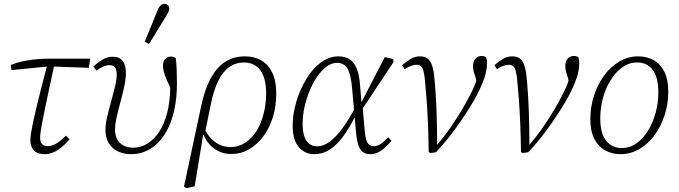

<svg xmlns="http://www.w3.org/2000/svg" viewBox="-20 -795 3554 1005"><path d="M40 -428 37 -455Q60 -465 90 -472Q120 -479 157.5 -483.5Q195 -488 237 -488H452L445 -440L249 -447H230ZM213 12Q177 12 158 -7Q139 -26 139 -62Q139 -75 142 -95.5Q145 -116 151.5 -147.5Q158 -179 168.5 -223.5Q179 -268 194.5 -329Q210 -390 231 -469L268 -471Q250 -389 237 -328.5Q224 -268 215 -224.5Q206 -181 200.5 -151.5Q195 -122 192.5 -103.5Q190 -85 190 -73Q190 -51 200.5 -40.5Q211 -30 230 -30Q250 -30 272.5 -42.5Q295 -55 325 -85L344 -66Q322 -40 300 -22.5Q278 -5 256.5 3.5Q235 12 213 12Z M667 12Q629 12 598.5 -2Q568 -16 550 -44.5Q532 -73 532 -115Q532 -145 541 -183.5Q550 -222 561.5 -263Q573 -304 582 -341.5Q591 -379 591 -406Q591 -433 580.5 -443.5Q570 -454 553 -454Q537 -454 520 -446.5Q503 -439 485 -425L469 -447Q499 -474 522 -486Q545 -498 570 -498Q605 -498 622 -476.5Q639 -455 639 -414Q639 -383 630.5 -343Q622 -303 610.5 -261Q599 -219 590.5 -181.5Q582 -144 582 -118Q582 -73 607.5 -47.5Q633 -22 678 -22Q717 -22 752 -43.5Q787 -65 813.5 -105.5Q840 -146 855 -204Q870 -262 871 -336Q871 -353 870.5 -368.5Q870 -384 869 -399L885 -378L883 -312Q864 -351 853 -376.5Q842 -402 837.5 -419.5Q833 -437 833 -451Q833 -475 846 -487Q859 -499 875 -499Q884 -499 890 -496.5Q896 -494 900 -490Q903 -471 904.5 -437Q906 -403 906 -356Q906 -290 895 -233Q884 -176 863.5 -131Q843 -86 813 -54Q783 -22 746.5 -5Q710 12 667 12ZM737 -576Q754 -616 770.5 -656.5Q787 -697 803 -737Q808 -750 813.5 -758Q819 -766 825.5 -770.5Q832 -775 840 -775Q852 -775 859 -768Q866 -761 866 -751Q866 -741 860.5 -730Q855 -719 843 -700Q823 -667 802 -633Q781 -599 760 -565Z M956 190 943 182 1033 -240Q1061 -371 1117.5 -435.5Q1174 -500 1262 -500Q1311 -500 1348 -478.5Q1385 -457 1405.5 -414Q1426 -371 1426 -304Q1426 -239 1408.5 -182Q1391 -125 1358.5 -81.5Q1326 -38 1283.5 -13.5Q1241 11 1191 11Q1134 11 1092.5 -24Q1051 -59 1036 -117L1048 -128Q1067 -81 1104 -53Q1141 -25 1187 -25Q1219 -25 1247.5 -39Q1276 -53 1299.5 -79Q1323 -105 1339 -140Q1355 -175 1364 -217Q1373 -259 1373 -306Q1373 -386 1342.5 -427Q1312 -468 1257 -468Q1214 -468 1180 -444Q1146 -420 1122.5 -372Q1099 -324 1084 -252L1052 -94L1044 -93L999 180Z M1626 12Q1575 12 1543.5 -25.5Q1512 -63 1512 -136Q1512 -186 1524.5 -237.5Q1537 -289 1559 -336Q1581 -383 1610.5 -420Q1640 -457 1676 -478.5Q1712 -500 1751 -500Q1786 -500 1809.5 -485Q1833 -470 1847 -436.5Q1861 -403 1865 -346L1872 -259L1877 -252L1888 -122Q1892 -69 1902.5 -49.5Q1913 -30 1937 -30Q1956 -30 1974 -42.5Q1992 -55 2012 -77L2029 -58Q2004 -28 1977 -8Q1950 12 1919 12Q1896 12 1880.5 1.5Q1865 -9 1856 -35Q1847 -61 1843 -108L1823 -333Q1817 -405 1799 -435.5Q1781 -466 1744 -466Q1716 -466 1689.5 -446.5Q1663 -427 1640 -393.5Q1617 -360 1600 -318.5Q1583 -277 1573.5 -232.5Q1564 -188 1564 -145Q1564 -88 1584 -58.5Q1604 -29 1640 -29Q1671 -29 1703.5 -51.5Q1736 -74 1772.5 -123.5Q1809 -173 1850 -252L1855 -191H1842Q1808 -123 1773.5 -77.5Q1739 -32 1703 -10Q1667 12 1626 12ZM1871 -216 1870 -256 1994 -496 2039 -486V-469Z M2224 0Q2223 -81 2220 -151.5Q2217 -222 2212.5 -279.5Q2208 -337 2204 -378Q2201 -410 2195.5 -427Q2190 -444 2181.5 -450Q2173 -456 2160 -456Q2147 -456 2132 -450.5Q2117 -445 2098 -433L2085 -454Q2110 -475 2131.5 -487.5Q2153 -500 2178 -500Q2202 -500 2217 -489.5Q2232 -479 2240.5 -455.5Q2249 -432 2253 -394Q2257 -358 2260.5 -303.5Q2264 -249 2266 -181.5Q2268 -114 2268 -38L2270 -39Q2301 -75 2327.5 -112.5Q2354 -150 2377 -186.5Q2400 -223 2418 -255.5Q2436 -288 2449 -314Q2459 -335 2467.5 -356.5Q2476 -378 2483 -405L2478 -348L2470 -387Q2465 -402 2460.5 -417.5Q2456 -433 2456 -449Q2456 -474 2468.5 -488Q2481 -502 2500 -502Q2509 -502 2515 -500Q2521 -498 2524 -496Q2526 -491 2527.5 -483.5Q2529 -476 2529 -464Q2529 -428 2515.5 -387.5Q2502 -347 2477 -299Q2462 -270 2440 -234.5Q2418 -199 2390.5 -159Q2363 -119 2331 -78Q2299 -37 2262 2L2232 6Z M2707 0Q2706 -81 2703 -151.5Q2700 -222 2695.5 -279.5Q2691 -337 2687 -378Q2684 -410 2678.5 -427Q2673 -444 2664.5 -450Q2656 -456 2643 -456Q2630 -456 2615 -450.5Q2600 -445 2581 -433L2568 -454Q2593 -475 2614.5 -487.5Q2636 -500 2661 -500Q2685 -500 2700 -489.5Q2715 -479 2723.5 -455.5Q2732 -432 2736 -394Q2740 -358 2743.5 -303.5Q2747 -249 2749 -181.5Q2751 -114 2751 -38L2753 -39Q2784 -75 2810.5 -112.5Q2837 -150 2860 -186.5Q2883 -223 2901 -255.5Q2919 -288 2932 -314Q2942 -335 2950.5 -356.5Q2959 -378 2966 -405L2961 -348L2953 -387Q2948 -402 2943.5 -417.5Q2939 -433 2939 -449Q2939 -474 2951.5 -488Q2964 -502 2983 -502Q2992 -502 2998 -500Q3004 -498 3007 -496Q3009 -491 3010.5 -483.5Q3012 -476 3012 -464Q3012 -428 2998.5 -387.5Q2985 -347 2960 -299Q2945 -270 2923 -234.5Q2901 -199 2873.5 -159Q2846 -119 2814 -78Q2782 -37 2745 2L2715 6Z M3228 12Q3184 12 3148 -7.5Q3112 -27 3091 -68Q3070 -109 3070 -171Q3070 -234 3088.5 -292.5Q3107 -351 3141 -398Q3175 -445 3221 -472.5Q3267 -500 3321 -500Q3367 -500 3402.5 -479.5Q3438 -459 3458 -418.5Q3478 -378 3478 -315Q3478 -252 3459 -193Q3440 -134 3406.5 -88Q3373 -42 3327 -15Q3281 12 3228 12ZM3234 -20Q3277 -20 3312 -45Q3347 -70 3372.5 -112Q3398 -154 3412 -205.5Q3426 -257 3426 -309Q3426 -392 3396 -430Q3366 -468 3316 -468Q3272 -468 3237 -442.5Q3202 -417 3176 -375Q3150 -333 3136 -281.5Q3122 -230 3122 -176Q3122 -95 3153.5 -57.5Q3185 -20 3234 -20Z"/></svg>

Font: Source Serif 4 Light
Style: Italic
Weight: 300
Italic angle: -12°
Designer: Frank Grießhammer
Foundry: Adobe Systems Incorporated
Version: Version 4.004;hotconv 1.0.116;makeotfexe 2.5.65601